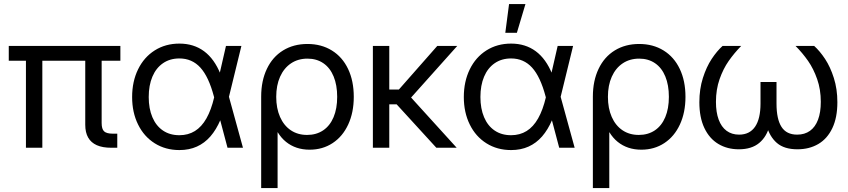

<svg xmlns="http://www.w3.org/2000/svg" viewBox="-20 -748 4294 972"><path d="M543.5 0Q499.3 0 470.1 -12.9Q440.9 -25.9 426.3 -51.6Q411.6 -77.3 411.6 -116.2V-496.1H494.6V-125.1Q494.6 -94.7 507.1 -83Q519.5 -71.3 551.3 -71.3H573.7V0ZM111.3 -496.1H194.3V0H111.3ZM24.4 -515.6H589.4V-440.4H24.4Z M648.9 -256.8Q648.9 -335.4 679 -397Q709 -458.5 763.4 -492.9Q817.9 -527.3 888.2 -527.3Q960.9 -527.3 1013.2 -488.5Q1065.4 -449.7 1096.2 -373H1126L1138.7 -259.3L1210 0H1131.8L1063 -259.3Q1036.6 -359.4 994.4 -405.8Q952.1 -452.1 888.2 -452.1Q840.3 -452.1 805.2 -428Q770 -403.8 751.5 -359.9Q732.9 -315.9 732.9 -256.8Q732.9 -198.2 751.5 -154.5Q770 -110.8 804.9 -87.2Q839.8 -63.5 888.2 -63.5Q932.6 -63.5 966.8 -84.7Q1001 -106 1025.1 -148.7Q1049.3 -191.4 1064.5 -256.3L1124 -515.6H1202.1L1138.7 -256.3L1126 -141.6H1096.2Q1074.7 -91.3 1045.2 -57.4Q1015.6 -23.4 976.6 -5.9Q937.5 11.7 888.2 11.7Q817.9 11.7 763.4 -22.5Q709 -56.6 679 -117.7Q648.9 -178.7 648.9 -256.8Z M1302.2 -258.8Q1302.2 -338.9 1331.1 -399.4Q1359.9 -460 1413.1 -492.7Q1466.3 -525.4 1536.6 -525.4Q1606.9 -525.4 1660.2 -492.4Q1713.4 -459.5 1742.2 -398.9Q1771 -338.4 1771 -257.8Q1771 -178.7 1742.9 -117.9Q1714.8 -57.1 1664.1 -23.7Q1613.3 9.8 1547.4 9.8Q1512.2 9.8 1482.2 -0.2Q1452.1 -10.3 1428 -29.8Q1403.8 -49.3 1386.2 -78.1H1385.3V204.1H1302.2ZM1687 -257.8Q1687 -317.4 1668.9 -361.1Q1650.9 -404.8 1616.9 -428Q1583 -451.2 1536.6 -451.2Q1488.8 -451.2 1453.1 -427.2Q1417.5 -403.3 1397.9 -359.6Q1378.4 -315.9 1378.4 -257.8Q1378.4 -199.7 1397.7 -156Q1417 -112.3 1452.1 -88.6Q1487.3 -64.9 1534.7 -64.9Q1581.5 -64.9 1616 -88.1Q1650.4 -111.3 1668.7 -154.8Q1687 -198.2 1687 -257.8Z M1950.7 0H1867.7V-515.6H1950.7ZM2030.3 -219.7H1917.5V-294.9H1999.5L2193.8 -515.6H2294.9ZM1985.8 -222.2 2027.3 -291.5 2292 0H2189Z M2328.1 -256.8Q2328.1 -335.4 2358.2 -397Q2388.2 -458.5 2442.6 -492.9Q2497.1 -527.3 2567.4 -527.3Q2640.1 -527.3 2692.4 -488.5Q2744.6 -449.7 2775.4 -373H2805.2L2817.9 -259.3L2889.2 0H2811L2742.2 -259.3Q2715.8 -359.4 2673.6 -405.8Q2631.3 -452.1 2567.4 -452.1Q2519.5 -452.1 2484.4 -428Q2449.2 -403.8 2430.7 -359.9Q2412.1 -315.9 2412.1 -256.8Q2412.1 -198.2 2430.7 -154.5Q2449.2 -110.8 2484.1 -87.2Q2519 -63.5 2567.4 -63.5Q2611.8 -63.5 2646 -84.7Q2680.2 -106 2704.3 -148.7Q2728.5 -191.4 2743.7 -256.3L2803.2 -515.6H2881.3L2817.9 -256.3L2805.2 -141.6H2775.4Q2753.9 -91.3 2724.4 -57.4Q2694.8 -23.4 2655.8 -5.9Q2616.7 11.7 2567.4 11.7Q2497.1 11.7 2442.6 -22.5Q2388.2 -56.6 2358.2 -117.7Q2328.1 -178.7 2328.1 -256.8ZM2557.1 -727.5H2640.1L2596.7 -582H2538.1Z M2981.4 -258.8Q2981.4 -338.9 3010.3 -399.4Q3039.1 -460 3092.3 -492.7Q3145.5 -525.4 3215.8 -525.4Q3286.1 -525.4 3339.4 -492.4Q3392.6 -459.5 3421.4 -398.9Q3450.2 -338.4 3450.2 -257.8Q3450.2 -178.7 3422.1 -117.9Q3394 -57.1 3343.3 -23.7Q3292.5 9.8 3226.6 9.8Q3191.4 9.8 3161.4 -0.2Q3131.3 -10.3 3107.2 -29.8Q3083 -49.3 3065.4 -78.1H3064.5V204.1H2981.4ZM3366.2 -257.8Q3366.2 -317.4 3348.1 -361.1Q3330.1 -404.8 3296.1 -428Q3262.2 -451.2 3215.8 -451.2Q3168 -451.2 3132.3 -427.2Q3096.7 -403.3 3077.1 -359.6Q3057.6 -315.9 3057.6 -257.8Q3057.6 -199.7 3076.9 -156Q3096.2 -112.3 3131.3 -88.6Q3166.5 -64.9 3213.9 -64.9Q3260.7 -64.9 3295.2 -88.1Q3329.6 -111.3 3347.9 -154.8Q3366.2 -198.2 3366.2 -257.8Z M3520.5 -230.5Q3520.5 -296.9 3538.3 -353Q3556.2 -409.2 3582.8 -449.5Q3609.4 -489.7 3638.2 -515.6H3732.4Q3696.8 -479 3668.9 -439.2Q3641.1 -399.4 3622.8 -347.2Q3604.5 -294.9 3604.5 -232.4Q3604.5 -179.7 3618.2 -142.6Q3631.8 -105.5 3658.2 -85.9Q3684.6 -66.4 3721.7 -66.4Q3774.9 -66.4 3802.5 -106.4Q3830.1 -146.5 3830.1 -223.6V-333H3911.1V-223.6Q3911.1 -145 3936.3 -105.7Q3961.4 -66.4 4015.6 -66.4Q4053.7 -66.4 4080.6 -85.7Q4107.4 -105 4121.3 -142.1Q4135.3 -179.2 4135.3 -232.4Q4135.3 -294.9 4116.9 -347.4Q4098.6 -399.9 4070.8 -439.7Q4043 -479.5 4007.3 -515.6H4101.6Q4130.4 -489.7 4157 -449.5Q4183.6 -409.2 4201.4 -353Q4219.2 -296.9 4219.2 -230.5Q4219.2 -152.8 4193.8 -99.4Q4168.5 -45.9 4122.8 -19Q4077.1 7.8 4017.1 7.8Q3950.2 7.8 3913.1 -24.2Q3876 -56.2 3860.4 -113.8H3876.5Q3862.3 -56.6 3823.7 -24.4Q3785.2 7.8 3720.2 7.8Q3661.6 7.8 3616.5 -19.3Q3571.3 -46.4 3545.9 -99.9Q3520.5 -153.3 3520.5 -230.5Z"/></svg>

Font: Intratopia Thin
Style: Regular
Weight: 100
Designer: Rasmus Andersson
Foundry: rsms
Version: Version 3.000;Glyphs 3.2.3 (3260)